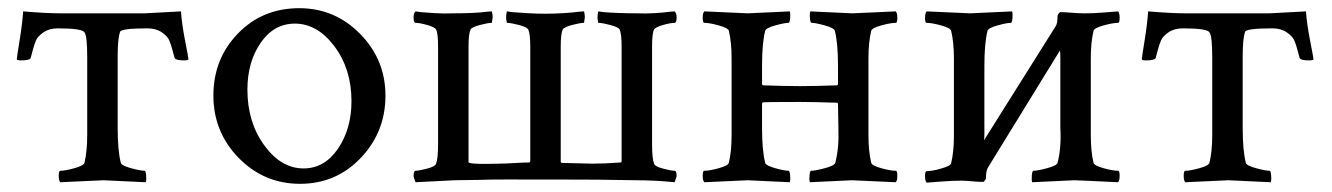

<svg xmlns="http://www.w3.org/2000/svg" viewBox="-20 -447 3288 474"><path d="M195.3 -113.3V-306.6Q195.3 -358.4 188.5 -367.2Q182.6 -377 123 -377Q101.6 -377 87.4 -367.2Q73.2 -357.4 68.8 -347.2Q64.5 -336.9 60.5 -321.8Q56.6 -306.6 55.7 -303.7Q52.7 -297.9 32.2 -297.9Q21.5 -297.9 21.5 -300.8Q21.5 -304.7 28.3 -346.7Q35.2 -388.7 37.1 -418.9Q94.7 -414.1 129.9 -414.1H336.9L426.8 -418.9Q428.7 -388.7 437 -346.2Q445.3 -303.7 445.3 -300.8Q445.3 -297.9 434.6 -297.9Q414.1 -297.9 411.1 -303.7Q410.2 -306.6 406.2 -321.8Q402.3 -336.9 397.9 -347.2Q393.6 -357.4 379.4 -367.2Q365.2 -377 343.8 -377Q278.3 -377 276.4 -368.2Q270.5 -351.6 270.5 -308.6V-131.8Q270.5 -75.2 278.3 -44.9Q280.3 -38.1 303.7 -31.7Q327.1 -25.4 336.9 -25.4Q339.8 -25.4 340.8 -13.7Q341.8 -2 339.8 2.9Q242.2 -2 235.4 -2Q228.5 -2 128.9 2.9Q125 -1 125 -13.2Q125 -25.4 128.9 -25.4Q140.6 -25.4 163.6 -31.7Q186.5 -38.1 188.5 -44.9Q195.3 -73.2 195.3 -113.3Z M708 -388.7Q656.2 -388.7 623.5 -341.3Q590.8 -293.9 590.8 -225.6Q590.8 -145.5 632.3 -88.4Q673.8 -31.2 729.5 -31.2Q781.2 -31.2 814.5 -80.1Q847.7 -128.9 847.7 -197.3Q847.7 -276.4 805.7 -332.5Q763.7 -388.7 708 -388.7ZM718.8 -426.8Q806.6 -426.8 869.1 -363.3Q931.6 -299.8 931.6 -210.9Q931.6 -121.1 870.6 -57.1Q809.6 6.8 720.7 6.8Q631.8 6.8 569.3 -57.1Q506.8 -121.1 506.8 -210.9Q506.8 -301.8 567.4 -364.3Q627.9 -426.8 718.8 -426.8Z M1549.8 -2Q1544.9 -2 1525.4 -2.4Q1505.9 -2.9 1491.2 -2.9Q1464.8 -3.9 1230.5 -3.9Q1186.5 -3.9 1162.1 -2.9Q1150.4 -2.9 1128.9 -2.4Q1107.4 -2 1101.6 -2L1005.9 2.9Q1005.9 2 1004.4 -1.5Q1002.9 -4.9 1002 -7.8Q1001 -10.7 1001 -11.7Q1001 -25.4 1005.9 -25.4Q1014.6 -25.4 1034.7 -30.8Q1054.7 -36.1 1056.6 -43Q1061.5 -55.7 1061.5 -91.8V-332Q1061.5 -365.2 1056.6 -374Q1053.7 -379.9 1034.7 -385.3Q1015.6 -390.6 1005.9 -390.6Q1001 -390.6 1001 -404.3Q1001 -414.1 1005.9 -418.9Q1010.7 -418 1019.5 -417Q1028.3 -416 1052.7 -414.6Q1077.1 -413.1 1098.6 -414.1Q1120.1 -414.1 1144 -415Q1168 -416 1181.6 -418L1194.3 -418.9Q1196.3 -411.1 1196.3 -404.3L1194.3 -390.6Q1184.6 -390.6 1164.6 -385.3Q1144.5 -379.9 1141.6 -374Q1136.7 -363.3 1136.7 -332V-48.8Q1136.7 -44.9 1139.6 -44.9Q1150.4 -41 1213.9 -43Q1224.6 -43 1249 -44.4Q1273.4 -45.9 1286.1 -45.9Q1289.1 -45.9 1289.1 -49.8V-332Q1289.1 -363.3 1284.2 -374Q1281.2 -379.9 1261.2 -385.3Q1241.2 -390.6 1231.4 -390.6Q1229.5 -398.4 1229.5 -404.3Q1229.5 -411.1 1231.4 -418.9Q1236.3 -418 1245.6 -417Q1254.9 -416 1279.8 -414.6Q1304.7 -413.1 1326.2 -413.1Q1347.7 -413.1 1371.6 -414.6Q1395.5 -416 1408.2 -418L1421.9 -418.9Q1423.8 -411.1 1423.8 -404.3L1421.9 -390.6Q1412.1 -390.6 1392.1 -385.3Q1372.1 -379.9 1369.1 -374Q1364.3 -363.3 1364.3 -332V-48.8Q1364.3 -44.9 1367.2 -44.9Q1377.9 -44.9 1403.8 -43.9Q1429.7 -43 1442.4 -43Q1473.6 -43 1511.7 -45.9Q1514.6 -45.9 1514.6 -49.8V-332Q1514.6 -363.3 1509.8 -374Q1506.8 -379.9 1486.8 -385.3Q1466.8 -390.6 1457 -390.6Q1455.1 -398.4 1455.1 -404.3Q1455.1 -411.1 1457 -418.9Q1461.9 -418 1471.2 -417Q1480.5 -416 1505.9 -415Q1531.2 -414.1 1552.7 -414.1Q1574.2 -413.1 1597.2 -414.6Q1620.1 -416 1632.8 -418L1645.5 -418.9Q1650.4 -414.1 1650.4 -404.3Q1650.4 -390.6 1645.5 -390.6Q1635.7 -390.6 1616.7 -385.3Q1597.7 -379.9 1594.7 -374Q1589.8 -365.2 1589.8 -332V-91.8Q1589.8 -55.7 1594.7 -43Q1596.7 -36.1 1616.7 -30.8Q1636.7 -25.4 1645.5 -25.4Q1650.4 -25.4 1650.4 -11.7L1645.5 2.9Q1597.7 -2 1549.8 -2Z M1861.3 -190.4V-131.8Q1861.3 -75.2 1869.1 -44.9Q1871.1 -38.1 1894 -31.7Q1917 -25.4 1926.8 -25.4Q1929.7 -25.4 1930.7 -13.7Q1931.6 -2 1929.7 2.9Q1832 -2 1826.2 -2Q1819.3 -2 1718.8 2.9Q1714.8 -1 1714.8 -13.2Q1714.8 -25.4 1718.8 -25.4Q1731.4 -25.4 1754.4 -31.7Q1777.3 -38.1 1779.3 -44.9Q1786.1 -73.2 1786.1 -113.3V-302.7Q1786.1 -342.8 1779.3 -371.1Q1777.3 -377.9 1754.4 -384.3Q1731.4 -390.6 1718.8 -390.6Q1714.8 -390.6 1714.8 -402.8Q1714.8 -415 1718.8 -418.9Q1819.3 -414.1 1826.2 -414.1Q1832 -414.1 1929.7 -418.9Q1931.6 -414.1 1930.7 -402.3Q1929.7 -390.6 1926.8 -390.6Q1917 -390.6 1894 -384.3Q1871.1 -377.9 1869.1 -371.1Q1861.3 -340.8 1861.3 -284.2V-240.2Q1861.3 -236.3 1864.3 -236.3Q1920.9 -234.4 1955.1 -234.4Q1989.3 -234.4 2045.9 -236.3Q2048.8 -236.3 2048.8 -240.2V-284.2Q2048.8 -340.8 2041 -371.1Q2039.1 -377.9 2016.1 -384.3Q1993.2 -390.6 1983.4 -390.6Q1980.5 -390.6 1979.5 -402.3Q1978.5 -414.1 1980.5 -418.9Q2078.1 -414.1 2084 -414.1Q2090.8 -414.1 2191.4 -418.9Q2195.3 -415 2195.3 -402.8Q2195.3 -390.6 2191.4 -390.6Q2178.7 -390.6 2155.8 -384.3Q2132.8 -377.9 2130.9 -371.1Q2124 -342.8 2124 -302.7V-113.3Q2124 -73.2 2130.9 -44.9Q2132.8 -38.1 2155.8 -31.7Q2178.7 -25.4 2191.4 -25.4Q2195.3 -25.4 2195.3 -13.2Q2195.3 -1 2191.4 2.9Q2090.8 -2 2083 -2Q2077.1 -2 1979.5 2.9Q1977.5 -2 1978.5 -13.7Q1979.5 -25.4 1982.4 -25.4Q1992.2 -25.4 2016.1 -31.7Q2040 -38.1 2042 -44.9Q2051.8 -81.1 2049.8 -131.8L2048.8 -189.5Q2048.8 -193.4 2045.9 -193.4Q1989.3 -195.3 1955.1 -195.3Q1870.1 -195.3 1864.3 -194.3Q1861.3 -194.3 1861.3 -190.4Z M2409.2 -100.6 2585.9 -381.8Q2590.8 -388.7 2590.8 -407.2Q2590.8 -411.1 2596.7 -417Q2611.3 -417 2619.1 -416Q2640.6 -414.1 2658.2 -414.1Q2680.7 -414.1 2703.1 -416Q2725.6 -418 2740.2 -418.9Q2744.1 -415 2744.1 -402.8Q2744.1 -390.6 2740.2 -390.6Q2727.5 -390.6 2704.6 -384.3Q2681.6 -377.9 2679.7 -371.1Q2672.9 -342.8 2672.9 -302.7V-113.3Q2672.9 -73.2 2679.7 -44.9Q2681.6 -38.1 2704.6 -31.7Q2727.5 -25.4 2740.2 -25.4Q2744.1 -25.4 2744.1 -13.2Q2744.1 -1 2740.2 2.9Q2640.6 -2 2631.8 -2Q2626 -2 2528.3 2.9Q2526.4 -2 2527.3 -13.7Q2528.3 -25.4 2531.2 -25.4Q2541 -25.4 2564.9 -31.7Q2588.9 -38.1 2590.8 -44.9Q2600.6 -83 2597.7 -131.8V-306.6Q2597.7 -316.4 2596.7 -322.3L2418.9 -33.2Q2414.1 -25.4 2414.1 -7.8Q2414.1 -3.9 2408.2 2Q2393.6 2 2385.7 1Q2364.3 -1 2353.5 -1Q2331.1 -1 2306.2 1Q2281.2 2.9 2267.6 3.9Q2263.7 0 2263.7 -12.2Q2263.7 -24.4 2267.6 -24.4Q2280.3 -24.4 2303.2 -30.8Q2326.2 -37.1 2328.1 -43.9Q2335 -72.3 2335 -112.3V-302.7Q2335 -342.8 2328.1 -371.1Q2326.2 -377.9 2303.2 -384.3Q2280.3 -390.6 2267.6 -390.6Q2263.7 -390.6 2263.7 -402.8Q2263.7 -415 2267.6 -418.9Q2367.2 -414.1 2375 -414.1Q2380.9 -414.1 2478.5 -418.9Q2480.5 -414.1 2479.5 -402.3Q2478.5 -390.6 2475.6 -390.6Q2465.8 -390.6 2442.9 -384.3Q2419.9 -377.9 2418 -371.1Q2410.2 -340.8 2410.2 -284.2V-116.2Q2410.2 -106.4 2409.2 -100.6Z M2972.7 -113.3V-306.6Q2972.7 -358.4 2965.8 -367.2Q2960 -377 2900.4 -377Q2878.9 -377 2864.7 -367.2Q2850.6 -357.4 2846.2 -347.2Q2841.8 -336.9 2837.9 -321.8Q2834 -306.6 2833 -303.7Q2830.1 -297.9 2809.6 -297.9Q2798.8 -297.9 2798.8 -300.8Q2798.8 -304.7 2805.7 -346.7Q2812.5 -388.7 2814.5 -418.9Q2872.1 -414.1 2907.2 -414.1H3114.3L3204.1 -418.9Q3206.1 -388.7 3214.4 -346.2Q3222.7 -303.7 3222.7 -300.8Q3222.7 -297.9 3211.9 -297.9Q3191.4 -297.9 3188.5 -303.7Q3187.5 -306.6 3183.6 -321.8Q3179.7 -336.9 3175.3 -347.2Q3170.9 -357.4 3156.7 -367.2Q3142.6 -377 3121.1 -377Q3055.7 -377 3053.7 -368.2Q3047.9 -351.6 3047.9 -308.6V-131.8Q3047.9 -75.2 3055.7 -44.9Q3057.6 -38.1 3081.1 -31.7Q3104.5 -25.4 3114.3 -25.4Q3117.2 -25.4 3118.2 -13.7Q3119.1 -2 3117.2 2.9Q3019.5 -2 3012.7 -2Q3005.9 -2 2906.2 2.9Q2902.3 -1 2902.3 -13.2Q2902.3 -25.4 2906.2 -25.4Q2918 -25.4 2940.9 -31.7Q2963.9 -38.1 2965.8 -44.9Q2972.7 -73.2 2972.7 -113.3Z"/></svg>

Font: Crimson Text
Style: Regular
Weight: 400
Version: Version 0.13